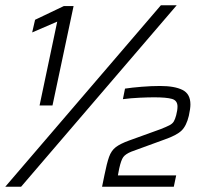

<svg xmlns="http://www.w3.org/2000/svg" viewBox="-34 -708 773 728"><path d="M116 -308 183 -626 88 -585 99 -633 208 -685H245L165 -308ZM-14 0 576 -688H636L46 0ZM353 0 362 -44Q371 -89 379.5 -113Q388 -137 405 -150Q422 -163 455 -175L574 -218Q597 -227 608.5 -233Q620 -239 625 -247.5Q630 -256 634 -271Q639 -290 639 -304Q639 -327 618 -333Q597 -339 550 -339Q529 -339 495.5 -337.5Q462 -336 432 -332L440 -372Q466 -376 503 -379Q540 -382 573 -382Q628 -382 658 -367Q688 -352 688 -312Q688 -296 682 -269Q673 -231 654.5 -213Q636 -195 590 -179L464 -133Q442 -124 433.5 -112.5Q425 -101 418 -69L413 -43H634L625 0Z"/></svg>

Font: Saira Light
Style: Italic
Weight: 300
Italic angle: -12°
Designer: Hector Gatti with collaboration of the Omnibus-Type team
Foundry: Omnibus-Type
Version: Version 1.100; ttfautohint (v1.8.3)